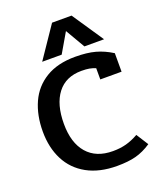

<svg xmlns="http://www.w3.org/2000/svg" viewBox="-163 -994 928 1111"><g transform="rotate(-20 301.5 -439.0)"><path d="M293 -893H413L543 -700H422L352 -820L282 -700H162ZM27 -319Q27 -419 62 -496.5Q97 -574 169.5 -618Q242 -662 350 -662Q423 -662 474 -648Q525 -634 574 -603V-489H443V-558Q424 -566 405 -569.5Q386 -573 357 -573Q260 -573 208.5 -506Q157 -439 157 -319Q157 -202 212.5 -138Q268 -74 371 -74Q416 -74 453 -84Q490 -94 529 -116L576 -42Q528 -10 480.5 2.5Q433 15 365 15Q256 15 180 -27Q104 -69 65.5 -144.5Q27 -220 27 -319Z"/></g></svg>

Font: Pridi Medium
Style: Regular
Weight: 500
Designer: Katatrad Team
Foundry: CadsonDemak
Version: Version 1.001